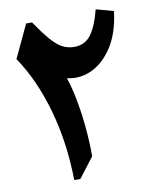

<svg xmlns="http://www.w3.org/2000/svg" viewBox="-89 -878 764 946"><g transform="rotate(-10 293.0 -405.0)"><path d="M455.1 -810.1 542.5 -786.1Q529.8 -679.7 485.4 -610.6Q440.9 -541.5 380.1 -513.4Q319.3 -485.4 256.8 -500.5Q274.9 -445.8 287.4 -377.7Q299.8 -309.6 306.2 -238Q312.5 -166.5 312.5 -100.1L235.8 0H205.1Q202.6 -187 156.2 -351.3Q109.9 -515.6 28.3 -636.2L105.5 -800.8H135.3Q174.3 -743.2 203.6 -709.2Q232.9 -675.3 260 -660.6Q287.1 -646 319.3 -646Q374.5 -646 405 -688.5Q435.5 -731 455.1 -810.1Z"/></g></svg>

Font: Pinar-DS1-FD Bold
Style: Regular
Weight: 700
Designer: Amin Abedi
Version: Version 2.000